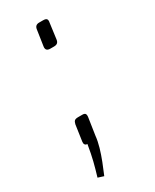

<svg xmlns="http://www.w3.org/2000/svg" viewBox="-151 -476 517 640"><g transform="rotate(-30 107.5 -156.0)"><path d="M134 -432Q145 -432 148 -427.5Q151 -423 149 -414L141 -354Q140 -346 135.5 -342Q131 -338 122 -338H108Q89 -338 92 -356L101 -416Q103 -432 119 -432ZM90 -94Q98 -94 101 -90.5Q104 -87 103 -78L93 -12Q91 8 84.5 30.5Q78 53 69 76Q60 99 51 120L29 113Q38 83 44 59Q50 35 56 -1Q50 -1 47 -5Q44 -9 45 -16L54 -78Q56 -87 60 -90.5Q64 -94 74 -94Z"/></g></svg>

Font: Exo 2 ExtraLight
Style: Italic
Weight: 250
Italic angle: -8°
Designer: Natanael Gama
Foundry: Natanael Gama
Version: Version 2.010